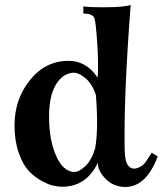

<svg xmlns="http://www.w3.org/2000/svg" viewBox="-20 -730 662 767"><path d="M610 -105Q564 17 480 17Q432 16 401 -16.5Q370 -49 371 -80Q325 16 228 16Q212 16 192 11.5Q172 7 143.5 -9Q115 -25 92.5 -50Q70 -75 54 -122Q38 -169 38 -229Q38 -334 100 -410.5Q162 -487 254 -487Q325 -487 370 -420Q374 -472 368.5 -556.5Q363 -641 357 -658Q349 -676 313 -676V-705Q320 -701 397 -701Q474 -701 502 -710Q474 -346 478 -130Q479 -83 493 -67.5Q507 -52 526 -58Q543 -63 553 -72.5Q563 -82 586 -120ZM363 -351Q347 -398 318 -420.5Q289 -443 267 -439Q226 -433 201 -388Q176 -343 176 -264Q176 -172 203.5 -109Q231 -46 275 -43Q295 -42 320.5 -66Q346 -90 360 -137Q374 -213 363 -351Z"/></svg>

Font: GFS Artemisia
Style: Bold
Weight: 700
Designer: Designed by Takis Katsoulidis.
Foundry: Designed by Takis Katsoulidis.
Version: Version 1.0